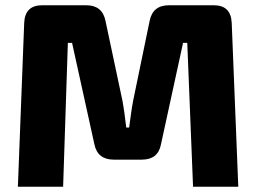

<svg xmlns="http://www.w3.org/2000/svg" viewBox="-20 -710 973 730"><path d="M622 -690H793Q858 -690 861 -623L886 0H714L692 -547H676L592 -161Q581 -103 519 -103H413Q351 -103 339 -161L254 -547H238L220 0H48L72 -623Q75 -690 140 -690H308Q369 -690 381 -631L446 -325Q452 -294 460 -225H471Q472 -232 477 -269Q482 -306 486 -326L549 -631Q561 -690 622 -690Z"/></svg>

Font: Ezarion Extra Bold
Style: Regular
Weight: 800
Designer: Natanael Gama
Version: Version 1.001;PS 001.001;hotconv 1.0.70;makeotf.lib2.5.58329